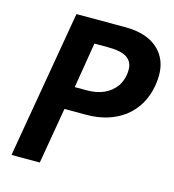

<svg xmlns="http://www.w3.org/2000/svg" viewBox="-101 -745 753 829"><g transform="rotate(15 276.0 -330.0)"><path d="M152 0H25.5L139 -660H356Q458.5 -660 509.5 -608Q552 -565 552 -497Q552 -475.5 548 -450.5Q532 -356 461 -301.5Q392 -251 293.5 -251H195ZM268 -353.5Q355 -353.5 397.5 -412Q412 -433 417.5 -465Q419 -476 419 -486.5Q419 -521 393 -539Q367 -557 306.5 -557H247L213.5 -353.5Z"/></g></svg>

Font: Lucymar Sans SemiBold
Style: Italic
Weight: 600
Italic angle: -10°
Foundry: The League of Moveable Type (original font) / Main changes by Cristiano Sobral with portions from Mirco Monsees
Version: Version 2.00;August 30, 2020;FontCreator 13.0.0.2681 64-bit